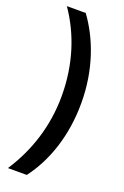

<svg xmlns="http://www.w3.org/2000/svg" viewBox="-168 -778 638 986"><g transform="rotate(20 151.0 -284.5)"><path d="M256 -284C256 -464 200 -616 119 -727H16C100 -605 149 -456 149 -284C149 -118 99 31 16 158H119C203 47 256 -105 256 -284Z"/></g></svg>

Font: Noto Sans Hebrew ExtraCondensed SemiBold
Style: Regular
Weight: 600
Width: 2
Designer: Ben Nathan
Foundry: Google LLC
Version: Version 3.001